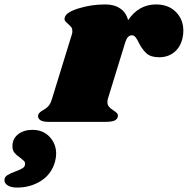

<svg xmlns="http://www.w3.org/2000/svg" viewBox="-212 -549 846 865"><path d="M614 -411Q614 -392 610 -376Q600 -335 572 -313Q544 -291 505 -291Q467 -291 447.5 -309Q428 -327 413 -357Q405 -374 398 -382Q391 -390 382 -390Q372 -390 364.5 -382Q357 -374 351 -354L274 -104Q272 -99 272 -89Q272 -76 279.5 -67.5Q287 -59 300 -51Q312 -43 316 -38Q320 -33 319 -25Q317 -12 304.5 -6Q292 0 262 0H6Q-20 0 -31.5 -8.5Q-43 -17 -40 -31Q-36 -43 -19 -52Q-4 -60 6 -71Q16 -82 23 -106L112 -395Q114 -400 114 -409Q114 -420 109.5 -426Q105 -432 95 -441Q85 -449 81 -455Q77 -461 80 -471Q86 -494 143 -511.5Q200 -529 262 -529Q303 -529 330 -510.5Q357 -492 365 -458Q413 -529 491 -529Q547 -529 580.5 -495Q614 -461 614 -411ZM41 144Q41 159 36 179Q20 236 -27.5 266Q-75 296 -135 296Q-162 296 -177 286.5Q-192 277 -192 263Q-192 249 -180 241Q-168 233 -144 224Q-122 216 -110.5 209Q-99 202 -99 189Q-99 181 -104 176Q-109 171 -122 161Q-138 150 -147 139Q-156 128 -156 110Q-156 76 -130.5 56Q-105 36 -66 36Q-18 36 11.5 67.5Q41 99 41 144Z"/></svg>

Font: Shrikhand
Style: Regular
Weight: 400
Italic angle: -14°
Designer: Jonny Pinhorn
Foundry: Jonny Pinhorn
Version: Version 1.001;PS 1.001;hotconv 1.0.88;makeotf.lib2.5.647800